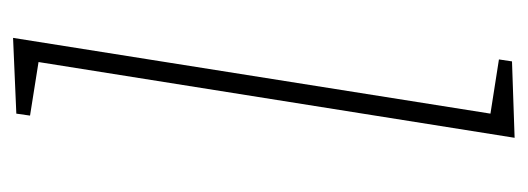

<svg xmlns="http://www.w3.org/2000/svg" viewBox="-277 -529 808 294"><g transform="rotate(-90 127.0 -382.0)"><path d="M100 -761 216 -766 100 -35 183 -22 180 -2 63 2 179 -727 97 -740Z"/></g></svg>

Font: Bitter Pro ExtraLight
Style: Italic
Weight: 275
Italic angle: -9°
Designer: Sol Matas, and Bitter project Authors
Foundry: Sol Matas
Version: Version 1.010